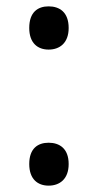

<svg xmlns="http://www.w3.org/2000/svg" viewBox="-20 -570 308 604"><path d="M72 -482C72 -434 99 -414 133 -414C167 -414 196 -434 196 -482C196 -532 167 -550 133 -550C99 -550 72 -532 72 -482ZM72 -54C72 -6 99 14 133 14C167 14 196 -6 196 -54C196 -103 167 -121 133 -121C99 -121 72 -103 72 -54Z"/></svg>

Font: Noto Sans Newa
Style: Regular
Weight: 400
Designer: Monotype Design Team
Foundry: Monotype Imaging Inc.
Version: Version 2.007